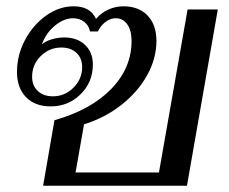

<svg xmlns="http://www.w3.org/2000/svg" viewBox="-20 -590 729 610"><path d="M153 -208Q269 -241 333.5 -307.5Q398 -374 398 -460Q398 -493 384.5 -512.5Q371 -532 347 -532Q331 -532 315.5 -520.5Q300 -509 291 -490H266Q262 -510 247 -521Q232 -532 212 -532Q183 -532 154.5 -508.5Q126 -485 113 -449Q124 -459 144 -465Q164 -471 184 -471Q225 -471 250 -447.5Q275 -424 275 -385Q275 -329 236 -290.5Q197 -252 141 -252Q91 -252 62.5 -281.5Q34 -311 34 -361Q34 -415 59.5 -463Q85 -511 126.5 -540.5Q168 -570 214 -570Q267 -570 285 -530Q301 -549 324 -559.5Q347 -570 372 -570Q421 -570 449 -540.5Q477 -511 477 -460Q477 -404 447.5 -351Q418 -298 366 -257Q314 -216 247 -195L220 -42H485L576 -560H672L574 0H117ZM241 -377Q241 -405 223 -422Q205 -439 175 -439Q137 -439 109.5 -412Q82 -385 82 -346Q82 -318 100 -301Q118 -284 148 -284Q186 -284 213.5 -311.5Q241 -339 241 -377Z"/></svg>

Font: Fahkwang
Style: Italic
Weight: 400
Italic angle: -10°
Version: Version 1.000; ttfautohint (v1.6)